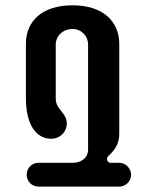

<svg xmlns="http://www.w3.org/2000/svg" viewBox="-20 -693 539 713"><path d="M79.1 -43.9C79.1 -20.5 98.1 0 122.1 0H422.9C446.3 0 466.8 -19.5 466.8 -43.9C466.8 -68.4 446.3 -88.4 422.9 -88.4H391.6C380.9 -88.4 377.4 -97.2 377.4 -103C377.4 -110.4 384.3 -115.2 389.6 -120.6C407.2 -138.2 422.9 -160.2 422.9 -196.8V-528.8C422.9 -616.7 358.9 -673.3 249.5 -673.3C138.7 -673.3 76.2 -616.7 76.2 -529.8V-328.1C76.2 -231.4 113.3 -177.7 170.4 -177.7C202.6 -177.7 228 -202.6 228 -234.9C228 -274.9 187 -285.6 187 -326.2V-527.3C187 -559.6 213.9 -585.4 249.5 -585.4C281.7 -585.4 307.1 -559.6 307.1 -527.3V-137.7C307.1 -106 280.8 -88.4 249.5 -88.4H122.1C98.1 -88.4 79.1 -68.4 79.1 -43.9Z"/></svg>

Font: Supermercado One
Style: Regular
Weight: 400
Designer: James Grieshaber
Foundry: James Grieshaber
Version: Version 1.002